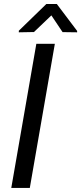

<svg xmlns="http://www.w3.org/2000/svg" viewBox="-20 -927 400 947"><path d="M127 0H35.6L159.2 -710.9H250.5ZM360.4 -774.4V-767.6L288.6 -768.6L233.4 -851.1L147.5 -769L72.8 -767.6V-775.4L208.5 -907.2H260.3Z"/></svg>

Font: RobotoDraft
Style: Italic
Weight: 400
Italic angle: -12°
Version: Version 2.001101; 2014